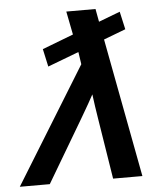

<svg xmlns="http://www.w3.org/2000/svg" viewBox="-94 -770 681 816"><g transform="rotate(-5 246.5 -362.5)"><path d="M462.4 -627.9 368.7 -592.3 480.5 0H355.5L314 -260.3Q310.1 -286.6 305.9 -312.7Q301.8 -338.9 298.8 -364.3Q293.5 -355 288.8 -346.2Q284.2 -337.4 278.1 -326.9Q272 -316.4 262.9 -300.5Q253.9 -284.7 239.7 -260.7L85.4 0H-42.5L263.2 -496.1L255.4 -548.8L122.6 -498.5L106 -574.2L238.8 -625L219.2 -724.6H343.8L354 -669.4L445.3 -704.1Z"/></g></svg>

Font: Arimo SemiBold
Style: Italic
Weight: 600
Italic angle: -12°
Version: Version 1.33